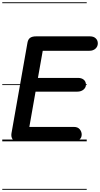

<svg xmlns="http://www.w3.org/2000/svg" viewBox="-25 -1250 885 1698"><path d="M130 0Q98 0 84.8 -20.8Q71.5 -41.5 76.5 -71L218 -873Q223.5 -903 242 -915.8Q260.5 -928.5 294 -928.5H770.5Q803 -928.5 821.5 -911Q840 -893.5 840 -866.5Q840 -838.5 819.5 -819.8Q799 -801 766.5 -801H353L310.5 -561H665Q696.5 -561 715.8 -545Q735 -529 735 -501Q735 -475.5 713.5 -457.5Q692 -439.5 658 -439.5H289.5L234.5 -127.5H629Q663 -127.5 680.2 -106.5Q697.5 -85.5 697.5 -60Q697.5 -32 677.8 -16Q658 0 626.5 0ZM130 0Q98 0 84.8 -20.8Q71.5 -41.5 76.5 -71L218 -873Q223.5 -903 242 -915.8Q260.5 -928.5 294 -928.5H770.5Q803 -928.5 821.5 -911Q840 -893.5 840 -866.5Q840 -838.5 819.5 -819.8Q799 -801 766.5 -801H353L310.5 -561H665Q696.5 -561 715.8 -545Q735 -529 735 -501Q735 -475.5 713.5 -457.5Q692 -439.5 658 -439.5H289.5L234.5 -127.5H629Q663 -127.5 680.2 -106.5Q697.5 -85.5 697.5 -60Q697.5 -32 677.8 -16Q658 0 626.5 0ZM-5 420.5H742V428.5H-5ZM-5 -16H742V0H-5ZM-5 -505.5H742V-497.5H-5ZM-5 -1230H742V-1222H-5Z"/></svg>

Font: Edu VIC WA NT Pre Guide
Style: Regular
Weight: 400
Designer: Tina and Corey Anderson, Eben Sorkin, Mirko Velimirovic
Foundry: Google for Education
Version: Version 1.000